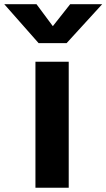

<svg xmlns="http://www.w3.org/2000/svg" viewBox="-99 -876 497 896"><path d="M66.4 0V-587.9H221.7V0ZM-79.1 -856.4H71.3L147.5 -753.9L228.5 -856.4H377.9L211.9 -674.8H81.1Z"/></svg>

Font: Gothic A1 Black
Style: Regular
Weight: 900
Version: Version 2.50